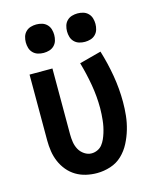

<svg xmlns="http://www.w3.org/2000/svg" viewBox="-113 -815 725 900"><g transform="rotate(-15 250.0 -365.5)"><path d="M246 8Q219 8 193 2Q167 -4 144.5 -17.5Q122 -31 105 -51.5Q88 -72 77.5 -96.5Q67 -121 63 -147.5Q59 -174 59 -200V-520H170V-200Q170 -181 173 -162Q176 -143 185 -126.5Q194 -110 210.5 -99Q227 -88 245 -88Q260 -88 274 -94.5Q288 -101 297 -112.5Q306 -124 312 -137.5Q318 -151 322.5 -165.5Q327 -180 330 -194.5Q333 -209 334.5 -223.5Q336 -238 337 -253Q338 -268 338 -283Q338 -340 328 -397.5Q318 -455 302 -510L408 -538Q427 -476 438 -412Q449 -348 449 -283Q449 -250 445.5 -217Q442 -184 432.5 -151.5Q423 -119 407.5 -89Q392 -59 368 -36Q344 -13 311.5 -2.5Q279 8 246 8ZM350 -601Q336 -601 322.5 -605Q309 -609 299 -619Q289 -629 285 -642.5Q281 -656 281 -670Q281 -684 285 -697.5Q289 -711 299 -721Q309 -731 322.5 -735Q336 -739 350 -739Q364 -739 377.5 -735Q391 -731 401 -721Q411 -711 415 -697.5Q419 -684 419 -670Q419 -656 415 -642.5Q411 -629 401 -619Q391 -609 377.5 -605Q364 -601 350 -601ZM150 -601Q136 -601 122.5 -605Q109 -609 99 -619Q89 -629 85 -642.5Q81 -656 81 -670Q81 -684 85 -697.5Q89 -711 99 -721Q109 -731 122.5 -735Q136 -739 150 -739Q164 -739 177.5 -735Q191 -731 201 -721Q211 -711 215 -697.5Q219 -684 219 -670Q219 -656 215 -642.5Q211 -629 201 -619Q191 -609 177.5 -605Q164 -601 150 -601Z"/></g></svg>

Font: Iosevka Curly
Style: Bold
Weight: 700
Monospace: yes
Designer: Belleve Invis
Foundry: Belleve Invis
Version: Version 22.1.2; ttfautohint (v1.8.4)